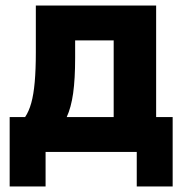

<svg xmlns="http://www.w3.org/2000/svg" viewBox="-20 -550 665 695"><path d="M15 125V-126.3H70.9Q84.7 -146.8 93.2 -177.3Q101.7 -207.8 105.7 -253.2Q109.7 -298.5 109.7 -360V-530H545.2V-126.3H605V125H475V0H145V125ZM221.5 -126.3H391.5V-403.7H252V-340.2Q252 -264.5 244.8 -212.7Q237.5 -160.8 221.5 -126.3Z"/></svg>

Font: Golos Text
Style: Regular
Weight: 400
Designer: A.Korolkova, Vitaly Kuzmin
Foundry: ParaType Ltd
Version: Version 2.004